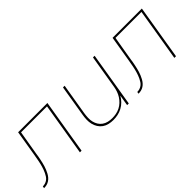

<svg xmlns="http://www.w3.org/2000/svg" viewBox="22 -1118 1725 1725"><g transform="rotate(-45 884.5 -256.0)"><path d="M-31 0 -28 -19Q-13 -19 2.5 -23.5Q18 -28 31.5 -38Q45 -48 54 -62Q63 -76 70 -90.5Q77 -105 82.5 -120Q88 -135 92.5 -150.5Q97 -166 100.5 -181Q104 -196 107 -211.5Q110 -227 112.5 -242.5Q115 -258 118 -273L159 -520H531L445 0H424L507 -501H177L138 -270Q136 -253 133 -236.5Q130 -220 126.5 -203Q123 -186 119 -169.5Q115 -153 110 -136.5Q105 -120 98 -103.5Q91 -87 82.5 -71Q74 -55 62 -41Q50 -27 35 -17.5Q20 -8 3 -4Q-14 0 -31 0Z M843 8Q814 8 786.5 1.5Q759 -5 737 -20.5Q715 -36 700.5 -59Q686 -82 679.5 -109Q673 -136 674 -165Q675 -194 680 -223L729 -520H750L700 -220Q696 -194 695 -168Q694 -142 699.5 -117.5Q705 -93 718 -72Q731 -51 751 -37Q771 -23 796 -17Q821 -11 847 -11Q871 -11 896 -15.5Q921 -20 945 -32Q969 -44 988.5 -62.5Q1008 -81 1022 -103Q1036 -125 1044.5 -149.5Q1053 -174 1057 -199L1110 -520H1131L1045 0H1024L1041 -104Q1027 -78 1005 -55.5Q983 -33 956 -18.5Q929 -4 900 2Q871 8 843 8Z M1169 0 1172 -19Q1187 -19 1202.5 -23.5Q1218 -28 1231.5 -38Q1245 -48 1254 -62Q1263 -76 1270 -90.5Q1277 -105 1282.5 -120Q1288 -135 1292.5 -150.5Q1297 -166 1300.5 -181Q1304 -196 1307 -211.5Q1310 -227 1312.5 -242.5Q1315 -258 1318 -273L1359 -520H1731L1645 0H1624L1707 -501H1377L1338 -270Q1336 -253 1333 -236.5Q1330 -220 1326.5 -203Q1323 -186 1319 -169.5Q1315 -153 1310 -136.5Q1305 -120 1298 -103.5Q1291 -87 1282.5 -71Q1274 -55 1262 -41Q1250 -27 1235 -17.5Q1220 -8 1203 -4Q1186 0 1169 0Z"/></g></svg>

Font: Iosevka Aile Thin
Style: Italic
Weight: 100
Italic angle: -9°
Designer: Belleve Invis
Foundry: Belleve Invis
Version: Version 31.1.0; ttfautohint (v1.8.4)